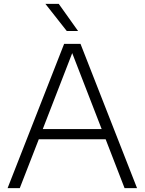

<svg xmlns="http://www.w3.org/2000/svg" viewBox="-20 -965 742 985"><path d="M19 0 309 -740H393L683 0H619L522 -250.5H179L81.5 0ZM199.5 -303H501.5L350.5 -692.5ZM322.5 -806 213 -945H281.5L380.5 -806Z"/></svg>

Font: Encode Sans SmExp Lt
Style: Regular
Weight: 300
Width: 6
Designer: Multiple Designers
Foundry: Impallari Type
Version: Version 3.002; ttfautohint (v1.8.3) -l 8 -r 50 -G 200 -x 14 